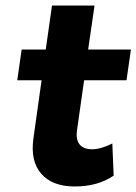

<svg xmlns="http://www.w3.org/2000/svg" viewBox="-20 -671 498 701"><path d="M261.2 -195.8Q256.3 -161.1 270.8 -143.6Q285.2 -126 316.9 -126Q347.2 -126 390.1 -147L395 -29.8Q337.4 9.8 252.9 9.8Q171.4 9.8 130.9 -36.4Q90.3 -82.5 102.1 -166L131.8 -377.9H43L59.1 -490.2H147L169.9 -650.9H325.2L301.8 -490.2H458L441.9 -377.9H287.1Z"/></svg>

Font: Human Sans Bold
Style: Italic
Weight: 700
Italic angle: -8°
Designer: Tim Radville
Foundry: Continuum
Version: Version 1.000;FEAKit 1.0